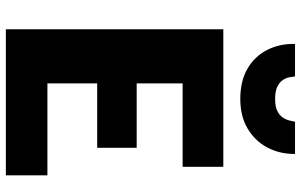

<svg xmlns="http://www.w3.org/2000/svg" viewBox="-206 -822 1028 656"><g transform="rotate(90 308.0 -494.0)"><path d="M80 0V-743H550V-604H265V-447H485V-312H265V-142H579V0ZM318 -801Q256 -801 213.8 -826Q171.5 -851 150.2 -893.5Q129 -936 130 -988H241Q242 -979.5 244.2 -968Q246.5 -956.5 254 -945.5Q261.5 -934.5 276.8 -927.2Q292 -920 318 -920Q343.5 -920 358.5 -927.2Q373.5 -934.5 381 -945.5Q388.5 -956.5 391.5 -968Q394.5 -979.5 396 -988H506Q506.5 -936 484 -893.5Q461.5 -851 419.2 -826Q377 -801 318 -801Z"/></g></svg>

Font: Koeln Type Sans ExtraBold
Style: Regular
Weight: 800
Designer: Eben Sorkin
Foundry: Eben Sorkin
Version: Version 2.001